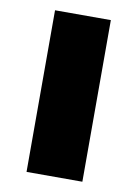

<svg xmlns="http://www.w3.org/2000/svg" viewBox="-69 -600 462 647"><g transform="rotate(10 162.5 -276.5)"><path d="M258 0V-553H67V0Z"/></g></svg>

Font: Noto Sans Lao Looped Black
Style: Regular
Weight: 900
Designer: Mark Frömberg, Ben Mitchell
Foundry: The Fontpad Ltd
Version: Version 1.002